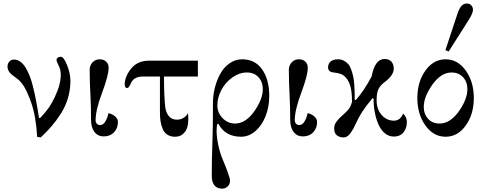

<svg xmlns="http://www.w3.org/2000/svg" viewBox="-20 -782 2802 1109"><path d="M23.4 -397.9Q23.4 -414.1 33.7 -426Q43.9 -438 60.5 -438Q80.6 -438 98.4 -424.8Q116.2 -411.6 129.4 -388.9Q142.6 -366.2 152.1 -341.6Q161.6 -316.9 168.9 -288.1Q189.5 -207.5 205.1 -101.6L211.4 -99.6Q246.1 -137.2 262 -159.9Q277.8 -182.6 296.4 -221.2Q331.1 -293.5 331.1 -350.1Q331.1 -380.9 316.4 -408.2Q306.6 -426.8 306.6 -435.5Q306.6 -444.3 313.7 -449.2Q320.8 -454.1 331.1 -454.1Q348.1 -454.1 367.4 -406.2Q386.7 -358.4 386.7 -314.5Q386.7 -263.2 372.3 -214.8Q357.9 -166.5 331.5 -125.5Q305.2 -84.5 277.8 -52.7Q250.5 -21 215.3 11.7L194.8 8.8Q187.5 -113.3 159.2 -192.4Q140.1 -245.6 120.6 -279.3Q101.1 -313 71.8 -333Q46.4 -350.1 34.9 -364.7Q23.4 -379.4 23.4 -397.9Z M498 -378.4Q498 -404.3 514.6 -421.9Q531.2 -439.5 555.2 -439.5Q579.6 -439.5 593.5 -425.8Q607.4 -412.1 607.4 -390.6Q607.4 -347.2 570.3 -248Q532.2 -147 532.2 -86.9Q532.2 -75.7 539.3 -67.6Q546.4 -59.6 558.1 -59.6Q575.7 -59.6 588.1 -79.8Q600.6 -100.1 606.4 -128.4Q629.4 -123.5 645.3 -109.4Q661.1 -95.2 661.1 -77.6Q661.1 -41.5 638.7 -17.8Q616.2 5.9 579.1 5.9Q545.4 5.9 525.6 -19.8Q505.9 -45.4 505.9 -90.8Q505.9 -166.5 502.4 -229.5Q498 -310.5 498 -378.4Z M700.2 -295.9Q700.2 -318.8 712.6 -346.2Q725.1 -373.5 745.6 -395Q780.8 -431.6 842.8 -431.6H1123V-339.8H927.2Q927.2 -227.5 934.6 -163.6Q938 -132.3 955.1 -111.6Q972.2 -90.8 1001 -90.8Q1023.9 -90.8 1040.8 -101.6Q1057.6 -112.3 1065.9 -128.9Q1067.9 -106.9 1067.9 -95.2Q1067.9 -68.4 1061.5 -46.4Q1055.2 -24.4 1037.1 -8.3Q1019 7.8 991.2 7.8Q965.3 7.8 947.3 -3.7Q929.2 -15.1 920.2 -36.1Q911.1 -57.1 907.5 -80.3Q903.8 -103.5 903.8 -133.8V-339.8H803.2Q751.5 -339.8 734.4 -297.9Q724.6 -273.4 713.9 -273.4Q700.2 -273.4 700.2 -295.9Z M1203.1 234.4Q1203.1 142.1 1207.5 17.6Q1210 -44.4 1210 -187.5Q1210 -231.9 1221.2 -275.9Q1232.4 -319.8 1252.9 -356.7Q1273.4 -393.6 1306.4 -416.5Q1339.4 -439.5 1378.9 -439.5Q1453.1 -439.5 1494.1 -381.1Q1535.2 -322.8 1535.2 -227.1Q1535.2 -165.5 1514.2 -111.6Q1493.2 -57.6 1455.3 -24.9Q1417.5 7.8 1372.1 7.8Q1281.7 7.8 1241.2 -66.9L1233.9 -64Q1231 -39.6 1231 -26.4Q1231 7.8 1240.5 54.2Q1250 100.6 1264.6 134.8Q1308.6 239.3 1308.6 261.7Q1308.6 282.2 1295.2 294.9Q1281.7 307.6 1262.7 307.6Q1233.9 307.6 1218.5 288.6Q1203.1 269.5 1203.1 234.4ZM1235.4 -172.9Q1235.4 -131.3 1265.4 -99.9Q1295.4 -68.4 1337.9 -68.4Q1402.3 -68.4 1455.1 -148.4Q1498 -213.4 1498 -266.6Q1498 -308.6 1473.1 -335.9Q1448.2 -363.3 1406.2 -363.3Q1362.8 -363.3 1322.8 -335.2Q1282.7 -307.1 1259 -262.9Q1235.4 -218.8 1235.4 -172.9Z M1648.4 -378.4Q1648.4 -404.3 1665 -421.9Q1681.6 -439.5 1705.6 -439.5Q1730 -439.5 1743.9 -425.8Q1757.8 -412.1 1757.8 -390.6Q1757.8 -347.2 1720.7 -248Q1682.6 -147 1682.6 -86.9Q1682.6 -75.7 1689.7 -67.6Q1696.8 -59.6 1708.5 -59.6Q1726.1 -59.6 1738.5 -79.8Q1751 -100.1 1756.8 -128.4Q1779.8 -123.5 1795.7 -109.4Q1811.5 -95.2 1811.5 -77.6Q1811.5 -41.5 1789.1 -17.8Q1766.6 5.9 1729.5 5.9Q1695.8 5.9 1676 -19.8Q1656.2 -45.4 1656.2 -90.8Q1656.2 -166.5 1652.8 -229.5Q1648.4 -310.5 1648.4 -378.4Z M1875 -392.6Q1875 -415 1890.4 -427.2Q1905.8 -439.5 1932.1 -439.5Q1951.7 -439.5 1967.3 -430.9Q1982.9 -422.4 1992.9 -409.9Q2002.9 -397.5 2010 -376Q2017.1 -354.5 2020.8 -336.7Q2024.4 -318.8 2026.4 -291.7Q2028.3 -264.6 2028.6 -248Q2028.8 -231.4 2028.8 -205.6L2035.2 -204.1Q2082.5 -257.3 2126.5 -340.3Q2145.5 -441.4 2201.2 -441.4Q2228 -441.4 2241.2 -425.5Q2254.4 -409.7 2254.4 -385.3Q2254.4 -346.7 2199.7 -306.2Q2177.2 -289.6 2166.3 -267.8Q2155.3 -246.1 2155.3 -203.6Q2155.3 -150.9 2184.3 -117.9Q2213.4 -85 2255.4 -85Q2292 -85 2308.1 -126Q2330.1 -106 2330.1 -78.1Q2330.1 -41 2310.3 -17.1Q2290.5 6.8 2254.9 6.8Q2226.1 6.8 2203.1 -12.2Q2180.2 -31.2 2166.3 -62.7Q2152.3 -94.2 2145 -132.8Q2137.7 -171.4 2137.7 -212.9L2131.3 -214.4Q2091.3 -166 2071.5 -135.3Q2051.8 -104.5 2034.2 -65.9Q2026.9 -49.8 2021.5 -40Q2016.1 -30.3 2006.8 -16.4Q1997.6 -2.4 1986.8 4.6Q1976.1 11.7 1963.9 11.7Q1942.4 11.7 1926.3 0Q1910.2 -11.7 1910.2 -40.5Q1910.2 -62 1924.6 -80.8Q1939 -99.6 1972.2 -128.9Q1989.7 -144 1998.5 -158Q2007.3 -171.9 2013.2 -193.4Q2013.2 -256.8 2001.5 -291.3Q1989.7 -325.7 1967.8 -343.8Q1948.7 -359.4 1907.7 -363.3Q1875 -366.2 1875 -392.6Z M2552.7 -492.2 2622.1 -702.1Q2631.8 -731.4 2644.5 -746.6Q2657.2 -761.7 2677.7 -761.7Q2692.4 -761.7 2702.1 -751.2Q2711.9 -740.7 2711.9 -725.1Q2711.9 -707 2689.5 -670.4L2571.3 -484.4ZM2437.3 -57.1Q2390.6 -122.1 2390.6 -215.8Q2390.6 -309.6 2437.3 -374.5Q2483.9 -439.5 2553.7 -439.5Q2623.5 -439.5 2670.2 -374.5Q2716.8 -309.6 2716.8 -215.8Q2716.8 -122.1 2670.2 -57.1Q2623.5 7.8 2553.7 7.8Q2483.9 7.8 2437.3 -57.1ZM2427.7 -165Q2427.7 -123 2452.6 -95.7Q2477.5 -68.4 2519.5 -68.4Q2584 -68.4 2636.7 -148.4Q2679.7 -213.4 2679.7 -266.6Q2679.7 -308.6 2654.8 -335.9Q2629.9 -363.3 2587.9 -363.3Q2523.4 -363.3 2470.7 -283.2Q2427.7 -218.3 2427.7 -165Z"/></svg>

Font: Theano Didot
Style: Regular
Weight: 400
Designer: Alexey Kryukov
Version: Version 2.0